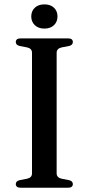

<svg xmlns="http://www.w3.org/2000/svg" viewBox="-20 -880 416 900"><path d="M245.5 -67.5Q245.5 -57 251.8 -50.8Q258 -44.5 270 -42L304 -35.5Q321.5 -31 321.5 -17Q321.5 -9.5 316.2 -4.8Q311 0 299 0H77Q65 0 59.5 -4.8Q54 -9.5 54 -17Q54 -31 72 -35.5L106 -42Q118 -44.5 124 -50.8Q130 -57 130 -67.5V-632.5Q130 -643 124 -649.2Q118 -655.5 106 -658L72 -664.5Q54 -669 54 -683Q54 -691 59.5 -695.5Q65 -700 77 -700H299Q311 -700 316.2 -695.5Q321.5 -691 321.5 -683Q321.5 -669 304 -664.5L270 -658Q258 -655.5 251.8 -649.2Q245.5 -643 245.5 -632.5ZM188 -746Q160 -746 143.2 -762Q126.5 -778 126.5 -803Q126.5 -828 143.2 -843.8Q160 -859.5 188 -859.5Q216.5 -859.5 233 -843.8Q249.5 -828 249.5 -803Q249.5 -778 233 -762Q216.5 -746 188 -746Z"/></svg>

Font: Fraunces 28pt
Style: Regular
Weight: 400
Version: Version 1.000;[b76b70a41]